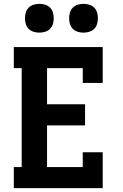

<svg xmlns="http://www.w3.org/2000/svg" viewBox="-20 -980 640 1000"><path d="M52 0V-110H93V-625H52V-735H515V-548H411V-625H225V-437H423V-327H225V-110H411V-187H515V0ZM415 -810Q400 -810 385 -814.5Q370 -819 359.5 -829.5Q349 -840 344.5 -855Q340 -870 340 -885Q340 -900 344.5 -915Q349 -930 359.5 -940.5Q370 -951 385 -955.5Q400 -960 415 -960Q430 -960 445 -955.5Q460 -951 470.5 -940.5Q481 -930 485.5 -915Q490 -900 490 -885Q490 -870 485.5 -855Q481 -840 470.5 -829.5Q460 -819 445 -814.5Q430 -810 415 -810ZM185 -810Q170 -810 155 -814.5Q140 -819 129.5 -829.5Q119 -840 114.5 -855Q110 -870 110 -885Q110 -900 114.5 -915Q119 -930 129.5 -940.5Q140 -951 155 -955.5Q170 -960 185 -960Q200 -960 215 -955.5Q230 -951 240.5 -940.5Q251 -930 255.5 -915Q260 -900 260 -885Q260 -870 255.5 -855Q251 -840 240.5 -829.5Q230 -819 215 -814.5Q200 -810 185 -810Z"/></svg>

Font: Iosevka HT Extrabold Extended
Style: Regular
Weight: 800
Width: 7
Monospace: yes
Designer: Belleve Invis
Foundry: Belleve Invis
Version: Version 32.3.0; ttfautohint (v1.8.4)